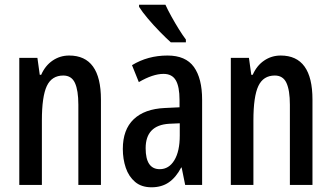

<svg xmlns="http://www.w3.org/2000/svg" viewBox="-20 -786 1408 816"><path d="M274 -550Q409 -550 409 -363V0H313V-341Q313 -402 298.5 -433.5Q284 -465 249 -465Q200 -465 179 -420.5Q158 -376 158 -274V0H62V-540H139L149 -468H155Q172 -507 203.5 -528.5Q235 -550 274 -550Z M692 -550Q769 -550 804 -501.5Q839 -453 839 -362V0H767L752 -74H750Q728 -32 697.5 -11Q667 10 624 10Q581 10 554 -13Q527 -36 514.5 -73Q502 -110 502 -153Q502 -235 548 -279Q594 -323 680 -327L743 -330V-361Q743 -418 727 -445Q711 -472 675 -472Q630 -472 570 -437L541 -509Q608 -550 692 -550ZM699 -260Q599 -254 599 -156Q599 -67 659 -67Q698 -67 721 -105Q744 -143 744 -210V-262ZM683 -766Q693 -744 708.5 -716Q724 -688 740.5 -661.5Q757 -635 770 -618V-606H706Q687 -623 660 -650.5Q633 -678 608.5 -707Q584 -736 571 -757V-766Z M1173 -550Q1308 -550 1308 -363V0H1212V-341Q1212 -402 1197.5 -433.5Q1183 -465 1148 -465Q1099 -465 1078 -420.5Q1057 -376 1057 -274V0H961V-540H1038L1048 -468H1054Q1071 -507 1102.5 -528.5Q1134 -550 1173 -550Z"/></svg>

Font: Noto Sans Thai ExtCond Med
Style: Regular
Weight: 500
Width: 2
Designer: Monotype Design Team
Foundry: Monotype Imaging Inc.
Version: Version 2.002; ttfautohint (v1.8.4.7-5d5b)